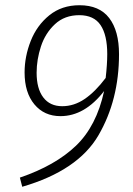

<svg xmlns="http://www.w3.org/2000/svg" viewBox="-20 -695 509 734"><path d="M435 -488Q435 -313 356.5 -178Q278 -43 65 19L56 -16Q191 -62 270 -137.5Q349 -213 378 -347Q304 -251 211 -251Q149 -251 111.5 -296Q74 -341 74 -418Q74 -479 97.5 -538.5Q121 -598 168.5 -636.5Q216 -675 284 -675Q360 -675 397.5 -626Q435 -577 435 -488ZM384 -397Q390 -450 390 -488Q390 -561 364.5 -599Q339 -637 283 -637Q227 -637 190 -602.5Q153 -568 136.5 -517.5Q120 -467 120 -417Q120 -356 145.5 -322.5Q171 -289 218 -289Q263 -289 303.5 -316.5Q344 -344 384 -397Z"/></svg>

Font: Fira Sans Condensed ExtraLight
Style: Italic
Weight: 275
Width: 3
Italic angle: -8°
Designer: Carrois Corporate & Edenspiekermann AG
Foundry: Carrois Corporate GbR & Edenspiekermann AG
Version: Version 4.203